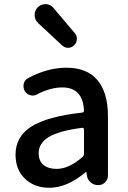

<svg xmlns="http://www.w3.org/2000/svg" viewBox="-20 -890 614 923"><path d="M216.8 12.7Q145.5 12.7 100.1 -30.8Q54.7 -74.2 54.7 -146.5Q54.7 -233.4 130.9 -281.7Q207 -330.1 374 -348.6Q383.8 -349.6 383.8 -359.4Q377.9 -469.7 279.3 -469.7Q222.7 -469.7 158.2 -436.5Q148.4 -430.7 136.7 -430.7Q130.9 -430.7 125 -432.6Q107.4 -437.5 98.6 -453.1Q92.8 -463.9 92.8 -474.6Q92.8 -481.4 93.8 -487.3Q98.6 -505.9 115.2 -514.6Q209 -564.5 298.8 -564.5Q399.4 -564.5 449.2 -503.9Q499 -443.4 499 -331.1V-46.9Q499 -27.3 485.4 -13.7Q471.7 0 452.1 0Q431.6 0 416 -13.2Q400.4 -26.4 397.5 -46.9L395.5 -61.5Q394.5 -63.5 393.1 -63.5Q391.6 -63.5 390.6 -61.5Q302.7 12.7 216.8 12.7ZM252 -78.1Q311.5 -78.1 377 -135.7Q383.8 -141.6 383.8 -151.4V-267.6Q383.8 -271.5 380.9 -273.9Q377.9 -276.4 374 -275.4Q261.7 -260.7 213.9 -231Q166 -201.2 166 -154.3Q166 -115.2 189.5 -96.7Q212.9 -78.1 252 -78.1ZM336.9 -672.9Q324.2 -660.2 307.6 -660.2Q307.6 -660.2 306.6 -660.2Q291 -660.2 278.3 -671.9L163.1 -779.3Q146.5 -794.9 146.5 -818.4Q146.5 -839.8 162.1 -855.5Q177.7 -870.1 198.2 -870.1Q199.2 -870.1 201.2 -870.1Q223.6 -869.1 237.3 -851.6L338.9 -731.4Q349.6 -719.7 349.6 -704.1Q349.6 -685.5 336.9 -672.9Z"/></svg>

Font: Gen Jyuu GothicX Medium
Style: Regular
Weight: 500
Designer: Ryoko NISHIZUKA (kana &amp; ideographs); Paul D. Hunt (Latin, Greek &amp; Cyrillic); Wenlong ZHANG (bopomofo); Sandoll C
Version: Version 1.058.20140828